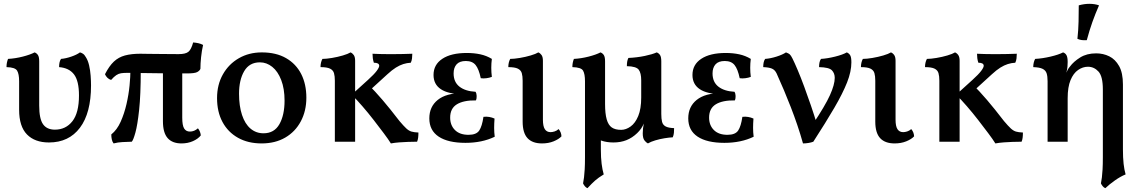

<svg xmlns="http://www.w3.org/2000/svg" viewBox="-20 -741 5983 1004"><path d="M236 4Q162 4 121 -38Q80 -80 80 -167V-316Q80 -354 69.5 -371.5Q59 -389 14 -390Q14 -402 16 -412.5Q18 -423 22 -433Q60 -435 99 -445Q138 -455 161 -467Q172 -463 178.5 -453Q185 -443 185 -420V-189Q185 -120 205 -91.5Q225 -63 267 -63Q324 -63 358.5 -107Q393 -151 393 -242Q393 -318 367 -352Q341 -386 289 -390Q289 -402 291 -413Q293 -424 299 -433Q324 -435 353 -445Q382 -455 398 -467Q404 -466 413 -460.5Q422 -455 429 -442Q440 -425 446 -399Q452 -373 454 -345Q456 -317 456 -294Q456 -150 398 -73Q340 4 236 4Z M561 -323Q550 -326 541.5 -334.5Q533 -343 529 -353Q551 -396 575.5 -419Q600 -442 633.5 -451Q667 -460 714 -460Q726 -460 745 -459.5Q764 -459 789.5 -459Q815 -459 846.5 -458.5Q878 -458 914 -458Q950 -458 965 -470Q980 -482 990 -519Q1004 -518 1017.5 -515Q1031 -512 1042 -506Q1035 -476 1031.5 -442Q1028 -408 1028 -381Q1024 -371 1011 -364Q998 -357 956 -357Q847 -357 768 -358.5Q689 -360 646 -360Q626 -360 613 -358Q600 -356 588 -348Q576 -340 561 -323ZM574 9Q567 0 564.5 -12.5Q562 -25 562 -38Q592 -62 611 -104.5Q630 -147 641.5 -197Q653 -247 657.5 -294Q662 -341 662 -373L716 -372Q716 -245 707.5 -166Q699 -87 688 -47.5Q677 -8 669 0Q643 1 620 2Q597 3 574 9ZM929 9Q881 9 856.5 -19Q832 -47 832 -107V-381H933V-126Q933 -85 943 -69Q953 -53 973 -53Q996 -53 1015 -70Q1028 -54 1030 -33Q1016 -15 989 -3Q962 9 929 9Z M1348 9Q1277 9 1224.5 -20.5Q1172 -50 1143.5 -103Q1115 -156 1115 -228Q1115 -298 1145.5 -352Q1176 -406 1229 -436.5Q1282 -467 1349 -467Q1424 -467 1476 -437Q1528 -407 1555 -354Q1582 -301 1582 -230Q1582 -161 1553 -106.5Q1524 -52 1471.5 -21.5Q1419 9 1348 9ZM1358 -44Q1414 -44 1441 -91.5Q1468 -139 1468 -215Q1468 -277 1450.5 -322.5Q1433 -368 1403.5 -391.5Q1374 -415 1339 -415Q1284 -415 1257 -369Q1230 -323 1230 -251Q1230 -187 1245.5 -140Q1261 -93 1290 -68.5Q1319 -44 1358 -44Z M2136 -460Q2136 -448 2134.5 -435.5Q2133 -423 2128 -413Q2108 -412 2089 -406Q2070 -400 2050 -387.5Q2030 -375 2005 -352L1902 -258L1903 -302Q1942 -263 1980.5 -218Q2019 -173 2069 -108Q2091 -82 2104.5 -69.5Q2118 -57 2131.5 -53Q2145 -49 2168 -48Q2168 -33 2166.5 -21Q2165 -9 2161 0Q2137 0 2113.5 1Q2090 2 2068 3.5Q2046 5 2024 9Q2011 -12 1987 -44Q1963 -76 1934 -113.5Q1905 -151 1875 -185.5Q1845 -220 1819 -246L1904 -323Q1936 -352 1949.5 -370Q1963 -388 1963 -397Q1963 -405 1956 -409Q1949 -413 1935 -413Q1931 -425 1929.5 -436.5Q1928 -448 1928 -460Q1948 -459 1968 -458.5Q1988 -458 2007 -458Q2026 -458 2042 -458Q2061 -458 2085.5 -458.5Q2110 -459 2136 -460ZM1837 -295V0H1731V-295ZM1813 -467Q1823 -463 1830 -453Q1837 -443 1837 -423V-285H1731V-319Q1731 -343 1726.5 -358.5Q1722 -374 1706 -382Q1690 -390 1656 -390Q1656 -402 1658.5 -413Q1661 -424 1666 -433Q1686 -433 1716 -438Q1746 -443 1773 -451Q1800 -459 1813 -467Z M2414 6Q2323 6 2274 -26.5Q2225 -59 2225 -122Q2225 -183 2269 -218.5Q2313 -254 2396 -254V-249Q2324 -249 2285.5 -274.5Q2247 -300 2247 -349Q2247 -403 2293 -433.5Q2339 -464 2421 -464Q2459 -464 2491.5 -457Q2524 -450 2552 -433Q2549 -410 2549 -386.5Q2549 -363 2552 -339Q2539 -334 2523.5 -332Q2508 -330 2494 -332Q2484 -380 2467 -401Q2450 -422 2416 -422Q2383 -422 2367.5 -404.5Q2352 -387 2352 -357Q2352 -312 2382.5 -288Q2413 -264 2467 -261Q2472 -253 2472.5 -239.5Q2473 -226 2469 -216Q2404 -217 2369 -195.5Q2334 -174 2334 -126Q2334 -86 2359 -61Q2384 -36 2430 -36Q2471 -36 2486 -58.5Q2501 -81 2508 -130Q2523 -132 2538 -129.5Q2553 -127 2566 -121Q2564 -95 2564 -72Q2564 -49 2567 -26Q2534 -10 2495.5 -2Q2457 6 2414 6Z M2814 9Q2764 9 2738.5 -18.5Q2713 -46 2713 -105V-319Q2713 -343 2708.5 -358.5Q2704 -374 2688 -382Q2672 -390 2638 -390Q2638 -402 2640.5 -413Q2643 -424 2648 -433Q2668 -433 2698 -438Q2728 -443 2755 -451Q2782 -459 2795 -467Q2805 -463 2812 -453Q2819 -443 2819 -423V-115Q2819 -81 2829 -65.5Q2839 -50 2859 -50Q2868 -50 2879.5 -53.5Q2891 -57 2901 -66Q2915 -50 2916 -28Q2902 -13 2875 -2Q2848 9 2814 9Z M3122 -107V40Q3122 84 3126 115.5Q3130 147 3137 171Q3109 188 3092 203Q3075 218 3052 243Q3044 240 3038 232.5Q3032 225 3029 218Q3032 203 3034 186Q3036 169 3037.5 144.5Q3039 120 3039 80V-183ZM3368 9Q3358 4 3349.5 -7.5Q3341 -19 3341 -44Q3341 -57 3342.5 -70Q3344 -83 3347.5 -101Q3351 -119 3356 -145H3438Q3438 -120 3442 -104Q3446 -88 3460.5 -80Q3475 -72 3505 -71Q3505 -59 3504 -47Q3503 -35 3498 -23Q3479 -22 3454.5 -18Q3430 -14 3406.5 -7Q3383 0 3368 9ZM3333 -321Q3333 -359 3320 -376.5Q3307 -394 3258 -395Q3258 -407 3259.5 -417.5Q3261 -428 3266 -438Q3311 -440 3351.5 -448.5Q3392 -457 3414 -467Q3425 -463 3431.5 -453Q3438 -443 3438 -420V-133L3347 -96Q3336 -68 3312 -45Q3286 -20 3255.5 -8Q3225 4 3188 4Q3117 4 3078 -34.5Q3039 -73 3039 -175V-316Q3039 -354 3029 -371.5Q3019 -389 2973 -390Q2973 -402 2975 -412.5Q2977 -423 2981 -433Q3019 -435 3058 -445Q3097 -455 3120 -467Q3131 -463 3137.5 -453Q3144 -443 3144 -420V-197Q3144 -147 3152.5 -117Q3161 -87 3179 -74.5Q3197 -62 3228 -62Q3253 -62 3277.5 -79.5Q3302 -97 3317.5 -134.5Q3333 -172 3333 -231Z M3768 6Q3677 6 3628 -26.5Q3579 -59 3579 -122Q3579 -183 3623 -218.5Q3667 -254 3750 -254V-249Q3678 -249 3639.5 -274.5Q3601 -300 3601 -349Q3601 -403 3647 -433.5Q3693 -464 3775 -464Q3813 -464 3845.5 -457Q3878 -450 3906 -433Q3903 -410 3903 -386.5Q3903 -363 3906 -339Q3893 -334 3877.5 -332Q3862 -330 3848 -332Q3838 -380 3821 -401Q3804 -422 3770 -422Q3737 -422 3721.5 -404.5Q3706 -387 3706 -357Q3706 -312 3736.5 -288Q3767 -264 3821 -261Q3826 -253 3826.5 -239.5Q3827 -226 3823 -216Q3758 -217 3723 -195.5Q3688 -174 3688 -126Q3688 -86 3713 -61Q3738 -36 3784 -36Q3825 -36 3840 -58.5Q3855 -81 3862 -130Q3877 -132 3892 -129.5Q3907 -127 3920 -121Q3918 -95 3918 -72Q3918 -49 3921 -26Q3888 -10 3849.5 -2Q3811 6 3768 6Z M4179 9Q4165 -41 4149 -88Q4133 -135 4115.5 -180Q4098 -225 4079.5 -269Q4061 -313 4041 -357Q4032 -376 4016 -382.5Q4000 -389 3971 -390Q3971 -402 3973 -413Q3975 -424 3981 -433Q4009 -435 4040.5 -445Q4072 -455 4090 -467Q4104 -462 4110 -456.5Q4116 -451 4124 -435Q4135 -413 4151.5 -374Q4168 -335 4185.5 -287.5Q4203 -240 4220.5 -189Q4238 -138 4252 -91H4230Q4295 -188 4320 -243.5Q4345 -299 4345 -334Q4345 -358 4330 -373.5Q4315 -389 4263 -390Q4263 -402 4265 -413Q4267 -424 4273 -433Q4307 -435 4347 -445Q4387 -455 4408 -467Q4420 -462 4426 -451.5Q4432 -441 4432 -415Q4432 -367 4409.5 -310Q4387 -253 4343 -177.5Q4299 -102 4233 0Q4223 4 4208 6.5Q4193 9 4179 9Z M4658 9Q4608 9 4582.5 -18.5Q4557 -46 4557 -105V-319Q4557 -343 4552.5 -358.5Q4548 -374 4532 -382Q4516 -390 4482 -390Q4482 -402 4484.5 -413Q4487 -424 4492 -433Q4512 -433 4542 -438Q4572 -443 4599 -451Q4626 -459 4639 -467Q4649 -463 4656 -453Q4663 -443 4663 -423V-115Q4663 -81 4673 -65.5Q4683 -50 4703 -50Q4712 -50 4723.5 -53.5Q4735 -57 4745 -66Q4759 -50 4760 -28Q4746 -13 4719 -2Q4692 9 4658 9Z M5297 -460Q5297 -448 5295.5 -435.5Q5294 -423 5289 -413Q5269 -412 5250 -406Q5231 -400 5211 -387.5Q5191 -375 5166 -352L5063 -258L5064 -302Q5103 -263 5141.5 -218Q5180 -173 5230 -108Q5252 -82 5265.5 -69.5Q5279 -57 5292.5 -53Q5306 -49 5329 -48Q5329 -33 5327.5 -21Q5326 -9 5322 0Q5298 0 5274.5 1Q5251 2 5229 3.5Q5207 5 5185 9Q5172 -12 5148 -44Q5124 -76 5095 -113.5Q5066 -151 5036 -185.5Q5006 -220 4980 -246L5065 -323Q5097 -352 5110.5 -370Q5124 -388 5124 -397Q5124 -405 5117 -409Q5110 -413 5096 -413Q5092 -425 5090.5 -436.5Q5089 -448 5089 -460Q5109 -459 5129 -458.5Q5149 -458 5168 -458Q5187 -458 5203 -458Q5222 -458 5246.5 -458.5Q5271 -459 5297 -460ZM4998 -295V0H4892V-295ZM4974 -467Q4984 -463 4991 -453Q4998 -443 4998 -423V-285H4892V-319Q4892 -343 4887.5 -358.5Q4883 -374 4867 -382Q4851 -390 4817 -390Q4817 -402 4819.5 -413Q4822 -424 4827 -433Q4847 -433 4877 -438Q4907 -443 4934 -451Q4961 -459 4974 -467Z M5760 243Q5752 240 5746 232.5Q5740 225 5737 218Q5740 203 5742 186.5Q5744 170 5745.5 145Q5747 120 5747 80V-273Q5747 -342 5724 -367Q5701 -392 5669 -392Q5642 -392 5617.5 -375Q5593 -358 5578 -322Q5563 -286 5563 -227V0H5458V-316Q5458 -342 5453 -357.5Q5448 -373 5432 -381Q5416 -389 5383 -390Q5383 -402 5385.5 -413Q5388 -424 5393 -433Q5431 -435 5473.5 -445Q5516 -455 5539 -467Q5551 -463 5557 -452Q5563 -441 5563 -417Q5563 -408 5562 -393Q5561 -378 5556 -361Q5559 -367 5563 -375.5Q5567 -384 5575 -393Q5594 -419 5628.5 -440.5Q5663 -462 5712 -462Q5749 -462 5780.5 -446.5Q5812 -431 5832 -395.5Q5852 -360 5852 -299V40Q5852 84 5855.5 115.5Q5859 147 5866 171Q5839 182 5810 202.5Q5781 223 5760 243ZM5663 -531Q5648 -530 5636.5 -531.5Q5625 -533 5614 -538Q5619 -583 5620 -628Q5621 -673 5621 -713Q5635 -717 5649 -719Q5663 -721 5676 -721Q5705 -721 5727 -713Q5708 -670 5692.5 -626.5Q5677 -583 5663 -531Z"/></svg>

Font: Vollkorn Medium
Style: Regular
Weight: 500
Designer: Friedrich Althausen
Foundry: Friedrich Althausen
Version: Version 5.000